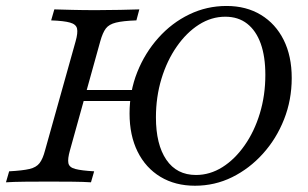

<svg xmlns="http://www.w3.org/2000/svg" viewBox="-27 -602 1017 634"><path d="M216.9 -268.5 227.4 -304.8H449.2L437.9 -268.5ZM-7.3 0 3.2 -36.3Q47.6 -38.7 70.2 -44Q92.7 -49.2 103.6 -63.3Q114.5 -77.4 121.8 -105.6L222.6 -465.3Q230.6 -493.5 227.4 -507.7Q224.2 -521.8 204.4 -527.4Q184.7 -533.1 141.9 -534.7L152.4 -571Q176.6 -570.2 212.1 -569.4Q247.6 -568.5 291.1 -568.5Q333.1 -568.5 370.2 -569.4Q407.3 -570.2 433.1 -571L423.4 -534.7Q379 -533.1 356 -527.4Q333.1 -521.8 322.6 -508.1Q312.1 -494.4 304 -465.3L204 -105.6Q196 -77.4 198.8 -63.3Q201.6 -49.2 221.8 -44Q241.9 -38.7 283.9 -36.3L273.4 0Q250 -1.6 213.3 -2Q176.6 -2.4 134.7 -2.4Q91.1 -2.4 54.4 -2Q17.7 -1.6 -7.3 0ZM616.9 11.3Q551.6 11.3 502.8 -18.1Q454 -47.6 427.4 -101.2Q400.8 -154.8 400.8 -227.4Q400.8 -300 426.2 -363.7Q451.6 -427.4 496 -477Q540.3 -526.6 598 -554.4Q655.6 -582.3 721 -582.3Q786.3 -582.3 834.7 -552.8Q883.1 -523.4 909.7 -470.2Q936.3 -416.9 936.3 -344.4Q936.3 -271.8 910.9 -207.7Q885.5 -143.5 841.1 -94.4Q796.8 -45.2 739.5 -16.9Q682.3 11.3 616.9 11.3ZM620.2 -24.2Q666.1 -24.2 707.3 -50Q748.4 -75.8 780.6 -121.8Q812.9 -167.7 831 -227.4Q849.2 -287.1 849.2 -354.8Q849.2 -415.3 833.9 -458.1Q818.5 -500.8 789.1 -523.8Q759.7 -546.8 716.9 -546.8Q671 -546.8 629.8 -520.6Q588.7 -494.4 556.5 -448Q524.2 -401.6 506 -341.5Q487.9 -281.5 487.9 -214.5Q487.9 -125 522.2 -74.6Q556.5 -24.2 620.2 -24.2Z"/></svg>

Font: Playfair 9pt
Style: Italic
Weight: 400
Italic angle: -15.6°
Designer: Claus Eggers Sørensen
Foundry: Claus Eggers Sørensen
Version: Version 2.001;gftools[0.9.30]